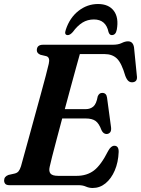

<svg xmlns="http://www.w3.org/2000/svg" viewBox="-20 -923 703 957"><path d="M371 0H27.5Q12 0 6.2 -6.8Q0.5 -13.5 0.5 -23.5Q0.5 -43 22 -51L53 -58Q65.5 -61 72.2 -69Q79 -77 84.5 -94Q89 -110.5 99.5 -148.5Q110 -186.5 124 -237.2Q138 -288 153.2 -343.8Q168.5 -399.5 182.8 -451.5Q197 -503.5 207.8 -544.2Q218.5 -585 223 -605Q230.5 -637 211 -643L181.5 -650Q163.5 -657.5 163.5 -672.5Q163.5 -700 195 -700H542.5Q569.5 -700 586.5 -708.5Q603.5 -717 618 -717Q643 -717 648 -687L662 -546.5Q667 -516 642 -513Q630 -511.5 621 -518.5Q612 -525.5 604.5 -545Q586 -609 562.8 -631.2Q539.5 -653.5 501 -653.5H378Q371.5 -631 359.8 -588.2Q348 -545.5 333.2 -491Q318.5 -436.5 303 -379H407Q430 -379 445.2 -392Q460.5 -405 467 -442.5Q474 -460 489.5 -460Q510.5 -460 513.5 -436.5L533.5 -288.5Q535.5 -271.5 529 -263.5Q522.5 -255.5 511.5 -255Q495 -255 486 -274Q473.5 -308 456.2 -320.2Q439 -332.5 407 -332.5H290Q275.5 -277.5 262.2 -228Q249 -178.5 239.8 -142.2Q230.5 -106 227.5 -91Q222.5 -69 231.8 -57.8Q241 -46.5 270.5 -46.5H362Q413 -46.5 448.2 -73.2Q483.5 -100 519 -170.5Q533 -196.5 550 -196.5Q572 -196.5 571.5 -165.5Q569.5 -114 552 -73.2Q534.5 -32.5 506 -9.2Q477.5 14 442 14Q424 14 408.2 7Q392.5 0 371 0ZM448 -826Q416.5 -826 391.2 -810.5Q366 -795 342.5 -763Q329 -748 318 -748Q298.5 -748 308 -775Q327.5 -834.5 371.2 -868.8Q415 -903 468.5 -903Q522 -903 547.5 -868.8Q573 -834.5 562 -774.5Q557 -748 537 -748Q526 -748 521 -763Q508 -826 448 -826Z"/></svg>

Font: Fraunces 72pt Soft SemiBold
Style: Italic
Weight: 600
Italic angle: -16°
Version: Version 1.000;[b76b70a41]